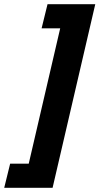

<svg xmlns="http://www.w3.org/2000/svg" viewBox="-46 -767 471 909"><path d="M405 -747C405 -747 179 -747 179 -747C179 -747 151 -633 151 -633C151 -633 239 -633 239 -633C239 -633 90 8 90 8C90 8 2 8 2 8C2 8 -26 122 -26 122C-26 122 203 122 203 122C203 122 405 -747 405 -747Z"/></svg>

Font: My Font
Style: Bold Italic
Weight: 500
Version: Version 0.001